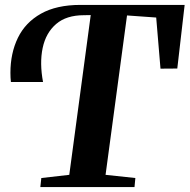

<svg xmlns="http://www.w3.org/2000/svg" viewBox="-20 -763 773 783"><path d="M144.5 0 148.5 -37 262.5 -50 350 -701.5 322.5 -701Q250.5 -701 208.8 -665Q167 -629 154 -567.5Q141 -506 155.5 -428.5H24.5Q23.5 -436.5 23 -446.2Q22.5 -456 22.5 -466Q22.5 -546 53 -608.8Q83.5 -671.5 147 -707.2Q210.5 -743 308.5 -743H733L703 -483.5L634.5 -483L617 -691.5L498 -700L410.5 -50L532 -37L528.5 0Z"/></svg>

Font: Merriweather 72pt
Style: Bold Italic
Weight: 700
Italic angle: -7.8°
Version: Version 2.101